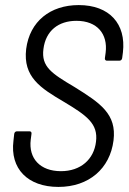

<svg xmlns="http://www.w3.org/2000/svg" viewBox="-20 -728 506 756"><path d="M210 8C330 8 413 -64 427 -175C440 -279 375 -322 274 -385C183 -439 142 -465 151 -535C160 -607 210 -646 281 -646C363 -646 405 -594 396 -521L393 -499C392 -493 396 -489 401 -489H450C456 -489 460 -493 461 -499L464 -522C477 -634 411 -708 290 -708C178 -708 97 -644 83 -535C70 -425 140 -381 230 -328C322 -273 367 -241 358 -170C350 -101 298 -54 220 -54C138 -54 92 -104 101 -178L104 -201C105 -207 102 -211 96 -211H47C41 -211 37 -207 36 -201L33 -174C19 -64 89 8 210 8Z"/></svg>

Font: Barlow Semi Condensed
Style: Italic
Weight: 400
Width: 4
Italic angle: -7°
Designer: Jeremy Tribby
Foundry: Tribby Type
Version: Version 1.422;hotconv 1.0.109;makeotfexe 2.5.65596